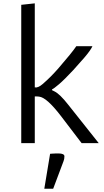

<svg xmlns="http://www.w3.org/2000/svg" viewBox="-20 -858 622 1151"><path d="M107.4 -829.1 188.5 -837.9V-334Q208 -330.1 235.6 -354Q263.2 -377.9 284.7 -399.7Q306.2 -421.4 329.1 -447.3Q411.6 -542.5 437.5 -581.1H534.2Q523.4 -556.6 484.9 -511.7L419.4 -438Q366.2 -380.9 334.2 -353.5Q302.2 -326.2 292 -322.3V-317.4L306.6 -310.1Q338.4 -294.9 389.6 -229.5L571.8 0H469.2L345.2 -162.6Q259.3 -274.9 213.9 -278.8L203.1 -279.8Q198.2 -280.3 194.3 -280Q190.4 -279.8 188.5 -279.8V0H107.4ZM293.9 63Q305.7 62 314.5 62H333Q347.7 62 356.9 66.2Q366.2 70.3 366.2 79.1Q366.2 95.7 360.8 108.4L298.8 273.4H245.6L280.3 64Z"/></svg>

Font: Armata
Style: Regular
Weight: 400
Designer: Viktoriya Grabowska
Foundry: Viktoriya Grabowska
Version: Version 1.002